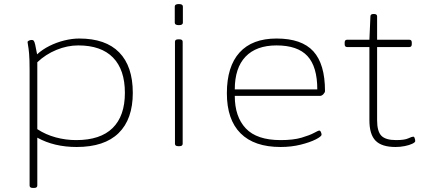

<svg xmlns="http://www.w3.org/2000/svg" viewBox="-20 -719 2097 947"><path d="M142 208Q126 208 126 196V-373Q126 -427 123.5 -454.5Q121 -482 118.5 -494Q116 -506 116 -511Q116 -516 123 -519Q130 -522 137 -522Q143 -522 146.5 -518Q150 -514 153.5 -499Q157 -484 163 -451Q189 -475 224 -492.5Q259 -510 297.5 -519.5Q336 -529 371 -529Q501 -529 568 -460.5Q635 -392 635 -261Q635 -131 565 -62.5Q495 6 358 6Q247 6 164 -40V196Q164 208 148 208ZM356 -28Q475 -28 535.5 -87.5Q596 -147 596 -261Q596 -375 537.5 -435Q479 -495 366 -495Q312 -495 258.5 -473Q205 -451 164 -412V-82Q205 -55 254.5 -41.5Q304 -28 356 -28Z M859 2Q843 2 843 -10V-513Q843 -525 859 -525H865Q881 -525 881 -513V-10Q881 2 865 2ZM862 -595Q842 -595 842 -607V-687Q842 -699 862 -699Q882 -699 882 -687V-607Q882 -595 862 -595Z M1364 6Q1234 6 1166.5 -61.5Q1099 -129 1099 -259Q1099 -391 1161.5 -460Q1224 -529 1344 -529Q1468 -529 1525.5 -466Q1583 -403 1583 -270Q1583 -263 1575 -254.5Q1567 -246 1558 -246H1138Q1138 -143 1192.5 -85.5Q1247 -28 1364 -28Q1427 -28 1467.5 -40Q1508 -52 1529 -63.5Q1550 -75 1555 -75Q1560 -75 1563 -67.5Q1566 -60 1566 -55Q1566 -46 1537.5 -31.5Q1509 -17 1463 -5.5Q1417 6 1364 6ZM1138 -278H1545Q1545 -390 1496.5 -442.5Q1448 -495 1344 -495Q1244 -495 1191 -439.5Q1138 -384 1138 -278Z M1931 6Q1863 6 1832.5 -25Q1802 -56 1802 -126V-487H1692Q1680 -487 1680 -501V-509Q1680 -523 1692 -523H1802L1807 -638Q1807 -650 1822 -650H1825Q1840 -650 1840 -638V-523H1999Q2011 -523 2011 -509V-501Q2011 -487 1999 -487H1840V-126Q1840 -71 1861 -49.5Q1882 -28 1934 -28Q1975 -28 1993.5 -36.5Q2012 -45 2018 -45Q2023 -45 2025.5 -37Q2028 -29 2028 -23Q2028 -17 2013.5 -10Q1999 -3 1976.5 1.5Q1954 6 1931 6Z"/></svg>

Font: Asap Expanded Thin
Style: Regular
Weight: 100
Width: 7
Designer: Pablo Cosgaya
Foundry: Omnibus-Type
Version: Version 3.001; ttfautohint (v1.8.4.7-5d5b)